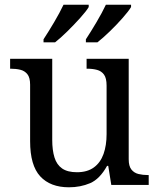

<svg xmlns="http://www.w3.org/2000/svg" viewBox="-20 -786 675 816"><path d="M273 10Q194 10 151 -36.5Q108 -83 108 -186V-426Q108 -456 96.5 -470.5Q85 -485 66.5 -489.5Q48 -494 26 -494H23V-536H202V-191Q202 -148 211.5 -117Q221 -86 244 -70Q267 -54 307 -54Q351 -54 379 -74.5Q407 -95 420 -131.5Q433 -168 433 -216V-422Q433 -454 422 -469Q411 -484 392.5 -489Q374 -494 351 -494H348V-536H527V-109Q527 -80 538.5 -65.5Q550 -51 568.5 -46.5Q587 -42 609 -42H612V0H453L440 -81H435Q404 -25 363 -7.5Q322 10 273 10ZM345 -619Q366 -651 390 -691.5Q414 -732 430 -766H537V-756Q527 -739 501.5 -710Q476 -681 446.5 -652.5Q417 -624 394 -606H345ZM165 -619Q186 -651 210 -691.5Q234 -732 250 -766H357V-756Q347 -739 321 -710Q295 -681 266 -652.5Q237 -624 214 -606H165Z"/></svg>

Font: Noto Serif Georgian
Style: Regular
Weight: 400
Designer: Monotype Design Team, Akaki Razmadze
Foundry: Google LLC
Version: Version 2.002